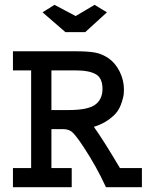

<svg xmlns="http://www.w3.org/2000/svg" viewBox="-20 -784 626 804"><path d="M34.2 -569.3H294.9Q347.7 -569.3 377.4 -564Q407.2 -558.6 434.6 -540Q462.9 -520.5 481 -484.4Q499 -448.2 499 -409.2Q499 -398.4 498 -388.7Q497.1 -378.9 490.2 -356.9Q483.4 -335 471.7 -317.9Q460 -300.8 434.1 -282.2Q408.2 -263.7 373 -252.9Q411.1 -200.2 482.4 -80.1H574.2V0H423.8Q382.8 -88.9 329.1 -169.9Q297.9 -216.8 283.2 -230Q268.6 -243.2 245.1 -243.2H195.3V-80.1H280.3V0H34.2V-80.1H110.4V-489.3H34.2ZM294.9 -489.3H195.3V-323.2H267.6Q344.7 -323.2 376 -343.8Q409.2 -366.2 409.2 -412.1Q409.2 -457 381.3 -473.1Q353.5 -489.3 294.9 -489.3ZM336.9 -649.4H253.9L158.2 -732.4L208 -763.7L296.9 -716.8L376 -763.7L427.7 -732.4Z"/></svg>

Font: Thabit-Bold
Style: Bold
Weight: 700
Designer: Regenerated by Nadim Shaikli
Foundry: MAK Alagha
Version: 0.01